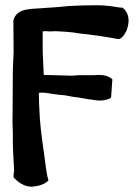

<svg xmlns="http://www.w3.org/2000/svg" viewBox="-20 -722 536 733"><path d="M28 -280C27 -265 28 -245 29 -215C28 -172 31 -117 34 -68C33 -65 32 -61 32 -57V-44C47 -29 74 -5 109 -10C135 -13 153 -21 165 -33C158 -55 155 -84 150 -122C143 -174 136 -216 132 -272L129 -330V-347C129 -355 128 -360 128 -367C146 -372 180 -362 207 -360C236 -359 245 -353 277 -350L313 -344C318 -343 323 -342 329 -342C355 -336 384 -336 404 -349L409 -419C398 -430 379 -436 358 -436L339 -435H282L254 -433L147 -436L143 -525V-602C153 -604 162 -602 175 -602L187 -603C214 -602 257 -600 285 -594H286C327 -590 389 -581 430 -573H435C446 -577 454 -587 460 -600H461C475 -633 477 -668 449 -692L447 -693H439C411 -697 387 -702 352 -702C314 -702 275 -701 242 -699H241C214 -696 182 -693 156 -692H155C105 -686 45 -696 31 -644L32 -524L29 -456Z"/></svg>

Font: Vapor
Style: Sbd
Weight: 600
Foundry: Cannot Into Space Fonts
Version: Version 0.179